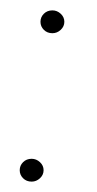

<svg xmlns="http://www.w3.org/2000/svg" viewBox="-20 -345 187 370"><path d="M81 -281Q71 -281 64.5 -287.5Q58 -294 58 -303Q58 -312 64.5 -318.5Q71 -325 81 -325Q90 -325 97 -318.5Q104 -312 104 -303Q104 -294 97 -287.5Q90 -281 81 -281ZM41 5Q31 5 24.5 -1.5Q18 -8 18 -17Q18 -26 24.5 -32.5Q31 -39 41 -39Q50 -39 57 -32.5Q64 -26 64 -17Q64 -8 57 -1.5Q50 5 41 5Z"/></svg>

Font: Alumni Sans Thin Thin
Style: Italic
Weight: 250
Italic angle: -8°
Version: Version 1.016